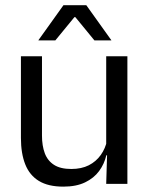

<svg xmlns="http://www.w3.org/2000/svg" viewBox="-20 -703 573 734"><path d="M60 -488H140.5V-184.5Q140.5 -146 151.2 -117.2Q162 -88.5 186.5 -72.8Q211 -57 252.5 -57Q291.5 -57 319.5 -71.2Q347.5 -85.5 365.2 -110.5Q383 -135.5 389.5 -167L404 -109.5H386.5Q379 -76.5 359 -49.2Q339 -22 305.2 -5.8Q271.5 10.5 222 10.5Q164.5 10.5 128.8 -11.2Q93 -33 76.5 -74.8Q60 -116.5 60 -175.5ZM386 -488H467V0H386L389.5 -117L386 -122ZM127 -549.5 222.5 -683H310L405.5 -549.5V-548.5H341L268 -637.5H264.5L191.5 -548.5H127Z"/></svg>

Font: Anek Kannada
Style: Regular
Weight: 400
Version: Version 1.003